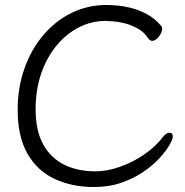

<svg xmlns="http://www.w3.org/2000/svg" viewBox="-20 -733 743 771"><path d="M674 -184Q674 -174 660.5 -150.5Q647 -127 621 -98.5Q595 -70 556.5 -43.5Q518 -17 468 0.5Q418 18 357 18Q270 18 200.5 -14Q131 -46 91 -114.5Q51 -183 51 -293Q51 -381 78 -457.5Q105 -534 153.5 -591.5Q202 -649 267 -681Q332 -713 408 -713Q422 -713 448.5 -711Q475 -709 507 -701Q539 -693 571 -675.5Q603 -658 628 -628Q631 -624 631 -617Q631 -603 618 -586Q605 -569 591 -569Q582 -569 576 -578Q559 -604 533 -618.5Q507 -633 480.5 -639.5Q454 -646 433 -647.5Q412 -649 404 -649Q348 -649 297.5 -623.5Q247 -598 207.5 -550.5Q168 -503 145.5 -438Q123 -373 123 -295Q123 -208 153.5 -153Q184 -98 238 -71.5Q292 -45 363 -45Q409 -45 460 -62.5Q511 -80 558 -112Q605 -144 636 -185Q648 -200 660 -200Q674 -200 674 -184Z"/></svg>

Font: Moon Stars Kai T
Style: Regular
Weight: 400
Designer: GuiWonder
Version: Version 1.101